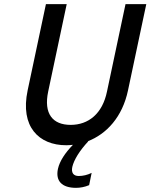

<svg xmlns="http://www.w3.org/2000/svg" viewBox="-20 -690 724 924"><path d="M201 -670 113 -255C76 -80 167 9 299 9C310 9 320 8 331 7C293 46 267 86 259 122C246 181 278 214 346 214C366 214 388 210 409 201L421 142C401 152 379 157 359 157C333 157 322 141 328 113C336 79 363 35 405 -10H402C493 -45 569 -127 596 -255L684 -670H584L495 -250C473 -142 405 -89 320 -89C234 -89 189 -142 212 -250L301 -670Z"/></svg>

Font: LT Wave Mono Medium
Style: Italic
Weight: 500
Designer: Daniel Lyons
Version: Version 2.5 (Glyphs App)